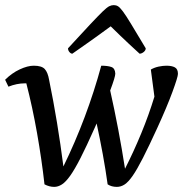

<svg xmlns="http://www.w3.org/2000/svg" viewBox="-23 -719 716 751"><path d="M189 12Q170 12 151 2Q140 -96 122 -198Q104 -300 80 -393H74Q43 -393 10 -380L-3 -407Q23 -433 54 -447.5Q85 -462 109 -462Q140 -462 152 -449Q164 -436 169 -407Q186 -324 200 -239Q214 -154 225 -68Q271 -162 308.5 -262Q346 -362 373 -462Q398 -462 412.5 -457Q427 -452 428 -431Q428 -418 408 -365Q425 -289 439.5 -212.5Q454 -136 466 -59Q500 -126 529.5 -197.5Q559 -269 581 -341L567 -447Q581 -455 597.5 -458.5Q614 -462 628 -462Q649 -462 661 -455.5Q673 -449 673 -430Q673 -418 651.5 -359.5Q630 -301 592 -218Q559 -146 536 -101Q513 -56 496 -31.5Q479 -7 464.5 2.5Q450 12 434 12Q413 12 398 2Q390 -56 379 -116Q368 -176 355 -236Q351 -227 347 -218Q315 -146 292 -101Q269 -56 251.5 -31.5Q234 -7 219 2.5Q204 12 189 12ZM422 -699Q431 -699 438.5 -694.5Q446 -690 458 -674Q470 -658 490.5 -624Q511 -590 547 -530Q547 -522 539 -515.5Q531 -509 523 -509Q477 -551 447.5 -579.5Q418 -608 410 -616Q398 -607 388 -600Q378 -593 364 -582.5Q350 -572 325.5 -555Q301 -538 260 -509Q254 -509 248.5 -515.5Q243 -522 243 -530Q298 -590 330 -624Q362 -658 378.5 -674Q395 -690 404 -694.5Q413 -699 422 -699Z"/></svg>

Font: Petrona Medium
Style: Italic
Weight: 500
Italic angle: -9°
Designer: Ringo R. Seeber
Foundry: Ringo R. Seeber
Version: Version 2.001; ttfautohint (v1.8.3)